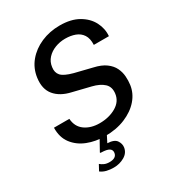

<svg xmlns="http://www.w3.org/2000/svg" viewBox="-218 -862 1100 1201"><g transform="rotate(-30 332.0 -262.0)"><path d="M299 10Q232 10 174.5 -12.5Q117 -35 82 -80.8Q47 -126.5 48.5 -196H159.5Q163.5 -137.5 206 -107.2Q248.5 -77 311 -77Q379 -77 429.5 -106.2Q480 -135.5 487 -188Q493.5 -235 464.8 -261.8Q436 -288.5 382.5 -301.5L256 -332.5Q180 -349.5 141.8 -395.8Q103.5 -442 114 -518.5Q122.5 -582.5 162.5 -630.5Q202.5 -678.5 264 -705.2Q325.5 -732 399 -732Q479.5 -732 533 -701.2Q586.5 -670.5 611.8 -621.8Q637 -573 632.5 -520H523.5Q525.5 -566 507.8 -593Q490 -620 458.2 -631.8Q426.5 -643.5 387 -643.5Q348.5 -643.5 314 -630.2Q279.5 -617 256 -591.5Q232.5 -566 228 -529.5Q222.5 -492.5 243.2 -469.5Q264 -446.5 326 -430L449.5 -399.5Q503.5 -387.5 535 -364.2Q566.5 -341 580.8 -311.2Q595 -281.5 597.2 -250Q599.5 -218.5 595.5 -189.5Q588 -133.5 549 -88.5Q510 -43.5 446 -16.8Q382 10 299 10ZM249 207.5Q222 207.5 198.2 201.8Q174.5 196 156 182L178.5 140.5Q190 150.5 205.5 157.5Q221 164.5 242.5 164.5Q292 164.5 297.5 129.5Q300.5 108.5 284.2 97.8Q268 87 226.5 86Q216 86 221.5 78.5L268 -5H319.5L289 55Q338.5 57 354.5 80.8Q370.5 104.5 367 129.5Q361.5 167 326.5 187.2Q291.5 207.5 249 207.5Z"/></g></svg>

Font: Public Sans Medium
Style: Italic
Weight: 500
Italic angle: -8°
Designer: The Public Sans project authors (U.S. Web Design System). Libre Franklin designed by Pablo Impallari and Rodrigo Fuenzal
Version: Version 1.007; ttfautohint (v1.8.1) -l 8 -r 50 -G 200 -x 14 